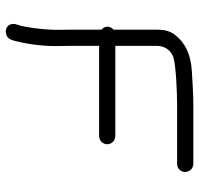

<svg xmlns="http://www.w3.org/2000/svg" viewBox="-32 -650 676 651"><g transform="rotate(90 305.5 -324.0)"><path d="M440.6 -377.5H135V-518.6C135 -547.1 151.7 -565.7 172.2 -574C199.9 -583.1 291.6 -587 336.3 -587H535.1C549.6 -587 562.6 -598.2 562.6 -614C562.6 -628.9 550.7 -642 535.1 -642H336.3C298 -642 256.1 -639.1 221.1 -637C162.6 -633.7 123.6 -613.8 96.4 -578.1C84.9 -563 80 -543 80 -519.2V-371.2C68.5 -362 65 -343.1 80 -330.5V-226.8C80 -214.5 80.1 -203.3 80.5 -193.2C82.3 -138.5 70.5 -63.2 63.3 -45.5C57.8 -31.9 60.1 -13.3 77.3 -7.6C84.5 -5 92.4 -6 99.7 -9C113.7 -14.6 116.7 -30.2 120.7 -47.3C132.1 -96.6 137 -145.4 135.5 -193.5C135.1 -203.6 135 -214.7 135 -226.8V-322.5H440.6C456.2 -322.5 468.6 -335 468.6 -350C468.6 -365 456.2 -377.5 440.6 -377.5Z"/></g></svg>

Font: MewTooHand
Style: BdWide
Weight: 400
Designer: Mew Too, Robert Jablonski
Version: Version 0.77